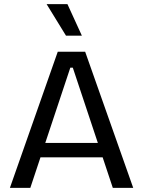

<svg xmlns="http://www.w3.org/2000/svg" viewBox="-20 -911 694 931"><path d="M28 0 260 -660H393L626 0H527L333 -583H321L127 0ZM138 -148V-218H527V-148ZM300 -738 206 -891H307L377 -738Z"/></svg>

Font: Bricolage Grotesque 20pt
Style: Regular
Weight: 400
Version: Version 1.001;gftools[0.9.33.dev8+g029e19f]